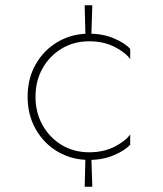

<svg xmlns="http://www.w3.org/2000/svg" viewBox="-20 -598 620 730"><path d="M305 -8 302 112H331L327 -8ZM115 -230Q115 -291 142 -338.5Q169 -386 215 -413.5Q261 -441 319 -441Q375 -441 417 -419Q459 -397 475 -373V-412Q457 -433 414.5 -451.5Q372 -470 319 -470Q253 -470 200 -439Q147 -408 116 -354Q85 -300 85 -230Q85 -161 116 -106.5Q147 -52 200 -21Q253 10 319 10Q372 10 414.5 -8.5Q457 -27 475 -48V-87Q459 -63 417 -41Q375 -19 319 -19Q261 -19 215 -46.5Q169 -74 142 -122Q115 -170 115 -230ZM302 -578 305 -453H327L331 -578Z"/></svg>

Font: Jost ExtraLight
Style: Regular
Weight: 250
Version: Version 3.710